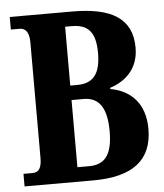

<svg xmlns="http://www.w3.org/2000/svg" viewBox="-52 -760 690 806"><g transform="rotate(-5 293.5 -357.0)"><path d="M19 0H308C477 0 558 -65 558 -196C558 -303 498 -361 413 -376V-381C478 -402 534 -450 534 -540C534 -664 446 -714 283 -714H19V-661H56C75 -661 96 -650 96 -601V-114C96 -71 84 -53 57 -53H19ZM276 -405H247V-653H275C340 -653 375 -623 375 -532C375 -442 343 -405 276 -405ZM296 -61H247V-344H298C364 -344 395 -297 395 -199C395 -97 360 -61 296 -61Z"/></g></svg>

Font: Noto Serif Lao ExtraCondensed ExtraBold
Style: Regular
Weight: 800
Width: 2
Designer: Monotype Design Team
Foundry: Monotype Imaging Inc.
Version: Version 2.003